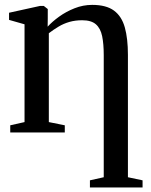

<svg xmlns="http://www.w3.org/2000/svg" viewBox="-20 -556 632 806"><path d="M357.5 231V201L415.5 188V-324.5Q415.5 -371.5 408.8 -404.2Q402 -437 382.5 -454Q363 -471 325 -471Q296 -471 271.5 -464Q247 -457 225.8 -444.2Q204.5 -431.5 185 -416.5V-43.5L252 -30V0H23V-30L83 -43.5V-454L18 -472.5V-502.5L147.5 -531H164L180.5 -518V-477.5L180 -444Q199 -465 228 -486Q257 -507 292.8 -521.2Q328.5 -535.5 367 -535.5Q426 -535.5 458.5 -511.5Q491 -487.5 504 -440.8Q517 -394 517 -326V188L578.5 201V231Z"/></svg>

Font: Merriweather 96pt
Style: Regular
Weight: 400
Version: Version 2.100